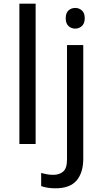

<svg xmlns="http://www.w3.org/2000/svg" viewBox="-20 -780 556 1040"><path d="M173 0H85V-760H173ZM336 -681Q336 -710 351 -723.5Q366 -737 388 -737Q408 -737 423.5 -723.5Q439 -710 439 -681Q439 -653 423.5 -639Q408 -625 388 -625Q366 -625 351 -639Q336 -653 336 -681ZM280 240Q255 240 236 236.5Q217 233 203 228V157Q218 161 234 164Q250 167 269 167Q301 167 322 149.5Q343 132 343 83V-536H431V80Q431 155 395 197.5Q359 240 280 240Z"/></svg>

Font: Noto IKEA Simplified Chinese
Style: Regular
Weight: 400
Designer: Monotype Design Team
Foundry: Monotype Imaging Inc.
Version: Version 1.100